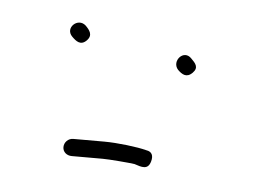

<svg xmlns="http://www.w3.org/2000/svg" viewBox="-29 -398 313 234"><g transform="rotate(5 128.0 -280.5)"><path d="M65 -202H103C111 -202 135 -200 142 -199C151 -196 159 -193 162 -204C164 -211 162 -216 155 -217C144 -220 119 -223 103 -223H65C59 -223 54 -218 54 -212C54 -206 59 -202 65 -202ZM185 -318C190 -313 196 -309 203 -316C210 -323 205 -328 200 -333C190 -344 176 -328 185 -318ZM53 -347C58 -342 64 -337 71 -344C78 -351 73 -357 68 -362C58 -371 43 -357 53 -347Z"/></g></svg>

Font: Be Happy
Style: Regular
Weight: 500
Designer: Mew Too
Foundry: Cannot Into Space Fonts
Version: Version 0.9977